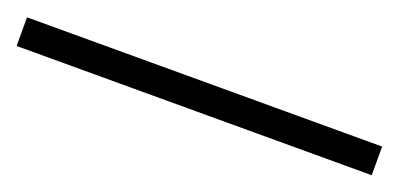

<svg xmlns="http://www.w3.org/2000/svg" viewBox="-24 -877 602 289"><g transform="rotate(20 276.5 -732.0)"><path d="M560.5 -709H-8.3V-754.9H560.5Z"/></g></svg>

Font: Arial
Style: Regular
Weight: 400
Designer: Steve Matteson
Foundry: Ascender Corporation
Version: Version 2.00.3